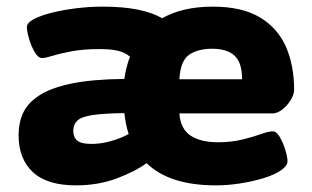

<svg xmlns="http://www.w3.org/2000/svg" viewBox="-20 -551 940 579"><path d="M209 8Q122 8 79 -32Q36 -72 36 -144Q36 -180 49.5 -210Q63 -240 98 -263Q133 -286 195.5 -299Q258 -312 355 -313Q360 -349 372 -380Q358 -392 337.5 -397.5Q317 -403 279 -403Q232 -403 197 -396.5Q162 -390 139.5 -383Q117 -376 107 -376Q95 -376 84.5 -394Q74 -412 67.5 -434.5Q61 -457 61 -469Q61 -482 81.5 -493Q102 -504 135.5 -512.5Q169 -521 209.5 -526Q250 -531 289 -531Q351 -531 395.5 -522Q440 -513 469 -496Q531 -531 622 -531Q709 -531 763 -499Q817 -467 842 -410.5Q867 -354 867 -280Q867 -266 856.5 -249Q846 -232 831 -220.5Q816 -209 802 -209H521Q524 -163 554 -142.5Q584 -122 638 -122Q677 -122 710 -130Q743 -138 766.5 -146.5Q790 -155 802 -155Q814 -155 824 -137.5Q834 -120 840.5 -98.5Q847 -77 847 -65Q847 -51 827.5 -37.5Q808 -24 775.5 -14Q743 -4 705 2Q667 8 631 8Q491 8 422 -59Q390 -35 333.5 -13.5Q277 8 209 8ZM521 -312H710Q710 -362 687.5 -383Q665 -404 620 -404Q577 -404 550.5 -386Q524 -368 521 -312ZM256 -117Q284 -117 314.5 -125.5Q345 -134 368 -147Q359 -174 355 -210Q292 -209 259 -204Q226 -199 213.5 -187.5Q201 -176 201 -157Q201 -137 213 -127Q225 -117 256 -117Z"/></svg>

Font: Asap Semi Expanded ExtraBold
Style: Regular
Weight: 800
Width: 6
Designer: Pablo Cosgaya
Foundry: Omnibus-Type
Version: Version 3.001; ttfautohint (v1.8.4.7-5d5b)